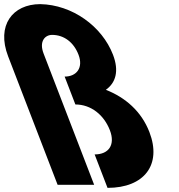

<svg xmlns="http://www.w3.org/2000/svg" viewBox="-189 -895 865 930"><path d="M331.8 15C509.8 15 595.6 -97 534.8 -255C495.9 -356 418 -423 323.8 -460C371.7 -494 388.7 -551 358.3 -630C305.1 -768 161.1 -872 5.9 -875C-128.1 -875 -207.4 -772 -149.6 -622L-87.2 -460L-35.2 -325L90 0H267L22 -636C-0.7 -695 29.3 -726 63.3 -726C121.3 -726 168.2 -690 191.3 -630C215.6 -567 182.1 -524 124.1 -524L176.1 -389C252.1 -389 314.8 -338 343.3 -264C370.3 -194 338.4 -147 269.4 -147Z"/></svg>

Font: Hussar
Style: BdOpOblFour
Weight: 700
Foundry: Cannot Into Space Fonts
Version: Version 2.00